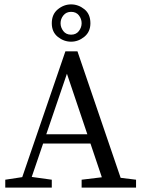

<svg xmlns="http://www.w3.org/2000/svg" viewBox="-20 -855 649 875"><path d="M4 0V-36L96 -50H115L216 -36V0ZM65 0 278 -621H333L545 0H460L285 -519L108 0ZM156 -201 171 -243H419L434 -201ZM352 0V-36L468 -50H486L600 -36V0ZM304 -665Q271 -665 243.5 -687Q216 -709 216 -749Q216 -790 243.5 -812.5Q271 -835 304 -835Q337 -835 364.5 -813Q392 -791 392 -749Q392 -710 364.5 -687.5Q337 -665 304 -665ZM304 -697Q327 -697 339.5 -713.5Q352 -730 352 -749Q352 -769 339.5 -785Q327 -801 304 -801Q282 -801 269 -785Q256 -769 256 -749Q256 -730 268.5 -713.5Q281 -697 304 -697Z"/></svg>

Font: Lisu Bosa ExtraLight
Style: Regular
Weight: 200
Designer: David Morse, Annie Olsen, Victor Gaultney, Frank Grießhammer (Latin)
Foundry: SIL International
Version: Version 2.000